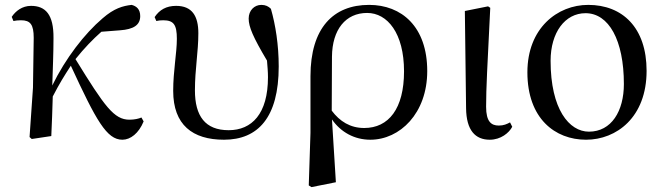

<svg xmlns="http://www.w3.org/2000/svg" viewBox="-20 -557 2713 786"><path d="M481 15C514 15 548 -11 568 -60L559 -76C548 -71 530 -67 510 -67C447 -67 409 -120 289 -315C325 -360 360 -396 395 -427L472 -433C526 -437 554 -454 554 -491C554 -520 538 -532 519 -537C483 -533 447 -523 400 -482C326 -419 248 -318 194 -207C196 -273 199 -340 199 -401C200 -498 166 -533 107 -533C71 -533 44 -512 28 -488L35 -471C44 -473 55 -474 66 -474C104 -474 118 -457 118 -402L115 -198L101 4L110 12L190 0C193 -54 194 -107 196 -162C224 -216 242 -245 270 -288C374 -63 417 15 481 15Z M897 15C1036 15 1121 -76 1121 -285C1121 -373 1108 -455 1089 -521C1079 -531 1067 -537 1050 -537C1021 -537 998 -514 998 -481C998 -447 1016 -405 1073 -309C1075 -285 1077 -263 1077 -241C1077 -91 1011 -24 916 -24C820 -24 778 -82 778 -187C778 -274 792 -344 792 -421C792 -492 766 -533 701 -533C661 -533 633 -517 613 -487L620 -471C628 -473 638 -474 648 -474C691 -474 704 -456 704 -398C704 -340 689 -267 689 -185C689 -46 768 15 897 15Z M1244 202 1255 209 1355 189 1339 -68C1375 -16 1431 15 1496 15C1617 15 1729 -93 1729 -266C1729 -448 1624 -537 1491 -537C1344 -537 1251 -442 1251 -245V-13ZM1338 -104 1339 -325C1340 -436 1395 -504 1483 -504C1566 -504 1634 -421 1634 -265C1634 -112 1571 -33 1471 -33C1414 -33 1371 -60 1338 -104Z M1985 15C2030 15 2064 -13 2077 -38L2068 -56C2055 -49 2042 -43 2022 -43C1991 -43 1970 -59 1970 -120C1970 -196 1975 -284 1987 -525L1978 -531L1883 -512L1888 -114C1889 -23 1926 15 1985 15Z M2379 15C2504 15 2627 -77 2627 -267C2627 -444 2528 -537 2388 -537C2262 -537 2139 -442 2139 -261C2139 -72 2252 15 2379 15ZM2391 -18C2310 -18 2234 -110 2234 -308C2234 -424 2293 -503 2377 -503C2472 -503 2534 -393 2534 -213C2534 -102 2483 -18 2391 -18Z"/></svg>

Font: Noto Serif JP Medium
Style: Regular
Weight: 500
Designer: Ryoko NISHIZUKA 西塚涼子 (kana & ideographs); Frank Grießhammer (Latin, Greek & Cyrillic); Wenlong ZHANG 张文龙 (bopomofo); San
Foundry: Adobe
Version: Version 2.001;hotconv 1.1.0;makeotfexe 2.6.0